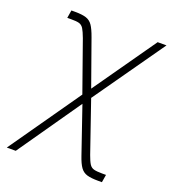

<svg xmlns="http://www.w3.org/2000/svg" viewBox="-137 -650 855 956"><g transform="rotate(20 291.0 -171.5)"><path d="M8.3 204.1 271.5 -172.4 177.7 -437.5Q166 -468.8 157 -483.4Q147.9 -498 133.3 -502.2Q118.7 -506.3 90.8 -505.9H70.3L77.1 -547.4H97.7Q134.3 -547.4 155.5 -540.5Q176.8 -533.7 189.9 -514.4Q203.1 -495.1 216.8 -456.5L302.7 -215.3L534.7 -545.9H581.5L318.4 -171.9L411.1 97.2Q421.9 127.4 430.9 141.4Q439.9 155.3 455.1 159.2Q470.2 163.1 498.5 163.1H519L512.2 204.1H491.7Q455.1 204.1 433.3 197.8Q411.6 191.4 397.9 172.4Q384.3 153.3 371.6 115.7L287.6 -129.4L55.7 204.1Z"/></g></svg>

Font: Inter Display Extra Light
Style: Italic
Weight: 200
Italic angle: -9.39999°
Designer: Rasmus Andersson
Foundry: rsms
Version: Version 4.000;git-4fc901f